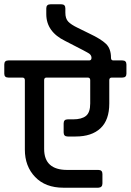

<svg xmlns="http://www.w3.org/2000/svg" viewBox="-44 -905 610 896"><path d="M485 -623H527Q546 -623 546 -604V-561Q546 -543 527 -543H478Q466 -543 466 -531V-422Q466 -345 425 -306.5Q384 -268 309 -268H272Q253 -268 253 -287V-329Q253 -348 272 -348H297Q337 -348 357 -364Q377 -380 377 -422V-531Q377 -543 365 -543H173Q162 -543 162 -531V-210Q162 -112 270 -112H415Q434 -112 434 -93V-49Q434 -30 415 -29H252Q168 -29 120 -79Q72 -129 72 -207V-531Q72 -543 60 -543H-5Q-24 -543 -24 -561V-604Q-24 -623 -5 -623H372Q383 -623 383 -635Q383 -647 372 -655Q366 -660 260 -714Q172 -757 172 -839V-866Q172 -885 192 -885H242Q261 -885 261 -866V-846Q261 -818 274.5 -804Q288 -790 317 -776L374 -748Q427 -723 450.5 -700.5Q474 -678 474 -635Q474 -623 485 -623Z"/></svg>

Font: Rajdhani SemiBold
Style: Regular
Weight: 600
Designer: Satya Rajpurohit, Jyotish Sonowal
Foundry: Indian Type Foundry
Version: Version 1.201 February 1, 2022